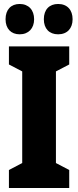

<svg xmlns="http://www.w3.org/2000/svg" viewBox="-20 -948 394 968"><path d="M8 -851C8 -803 36 -775 79 -775C124 -775 152 -805 152 -851C152 -898 124 -928 79 -928C36 -928 8 -900 8 -851ZM201 -851C201 -804 228 -775 273 -775C319 -775 346 -805 346 -851C346 -898 319 -928 273 -928C229 -928 201 -900 201 -851ZM329 0V-91L262 -126V-588L329 -623V-714H25V-623L92 -588V-126L25 -91V0Z"/></svg>

Font: Noto Sans Lao Looped ExtraCondensed Black
Style: Regular
Weight: 900
Width: 2
Designer: Mark Frömberg, Ben Mitchell
Foundry: The Fontpad Ltd
Version: Version 1.002